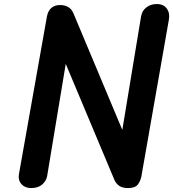

<svg xmlns="http://www.w3.org/2000/svg" viewBox="-20 -954 878 974"><path d="M137 0Q106.5 0 88.8 -20Q71 -40 76 -70L218 -870Q223.5 -899.5 240.8 -914Q258 -928.5 285 -928.5Q307 -928.5 325 -918.8Q343 -909 352.5 -886.5L600.5 -295L695.5 -870Q701 -900.5 723 -917Q745 -933.5 775 -933.5Q810 -933.5 826.5 -910.2Q843 -887 836.5 -853L697 -58Q692.5 -35.5 679 -17.8Q665.5 0 629.5 0Q602 0 586 -10.5Q570 -21 561 -40L313.5 -630L219 -60Q214.5 -36 194 -18Q173.5 0 137 0Z"/></svg>

Font: Edu VIC WA NT Hand Pre
Style: Regular
Weight: 400
Designer: Tina and Corey Anderson, Eben Sorkin, Mirko Velimirovic
Foundry: Google for Education
Version: Version 1.000